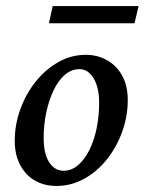

<svg xmlns="http://www.w3.org/2000/svg" viewBox="-20 -614 483 642"><path d="M168.9 7.8Q127.9 7.8 96.7 -10.3Q65.4 -28.3 47.4 -62.5Q29.3 -96.7 29.3 -142.6Q29.3 -197.3 47.9 -248.5Q66.4 -299.8 99.1 -340.8Q131.8 -381.8 174.8 -406.2Q217.8 -430.7 266.6 -430.7Q306.6 -430.7 338.9 -412.1Q371.1 -393.6 389.2 -359.9Q407.2 -326.2 407.2 -279.3Q407.2 -225.6 388.7 -173.8Q370.1 -122.1 337.4 -81.1Q304.7 -40 261.2 -16.1Q217.8 7.8 168.9 7.8ZM192.4 -43Q218.8 -43 240.7 -61.5Q262.7 -80.1 278.8 -112.3Q294.9 -144.5 303.2 -185.5Q311.5 -226.6 311.5 -270.5Q311.5 -321.3 293 -352.1Q274.4 -382.8 246.1 -382.8Q218.8 -382.8 196.8 -363.8Q174.8 -344.7 159.2 -312Q143.6 -279.3 134.8 -238.3Q126 -197.3 126 -153.3Q126 -99.6 144.5 -71.3Q163.1 -43 192.4 -43ZM156.2 -593.8H443.4L429.7 -536.1H143.6Z"/></svg>

Font: Crimson Pro Medium
Style: Italic
Weight: 500
Italic angle: -12°
Designer: Jacques Le Bailly
Foundry: Baron von Fonthausen
Version: Version 1.003